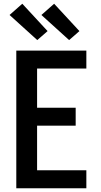

<svg xmlns="http://www.w3.org/2000/svg" viewBox="-20 -1005 540 1025"><path d="M67 0V-735H441V-639H178V-430H384V-334H178V-96H441V0ZM349 -791 201 -925 269 -985 404 -839ZM179 -791 31 -925 99 -985 234 -839Z"/></svg>

Font: Iosevka SS04
Style: Bold
Weight: 700
Monospace: yes
Designer: Belleve Invis
Foundry: Belleve Invis
Version: Version 19.0.0; ttfautohint (v1.8.4)